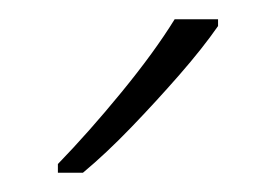

<svg xmlns="http://www.w3.org/2000/svg" viewBox="-20 -785 286 199"><path d="M206 -758Q190 -735 166 -707.5Q142 -680 116 -653Q90 -626 66 -606H40V-615Q72 -648 106 -689.5Q140 -731 161 -765H206Z"/></svg>

Font: Noto Sans Armenian SemiCondensed ExtraLight
Style: Regular
Weight: 200
Width: 4
Designer: Monotype Design Team
Foundry: Monotype Imaging Inc.
Version: Version 2.008; ttfautohint (v1.8.4.7-5d5b)